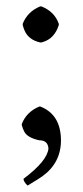

<svg xmlns="http://www.w3.org/2000/svg" viewBox="-20 -434 260 598"><path d="M50.8 -356V-359.9Q65.4 -397.5 105 -414.1H108.9Q149.9 -397.9 163.1 -359.9V-356Q149.9 -314 113.8 -303.2Q110.8 -302.2 108.9 -301.8H105Q67.9 -310.1 55.7 -340.8Q52.7 -348.1 50.8 -356ZM47.9 -43.9V-47.9Q62.5 -85.4 102.1 -102.1H106Q169.4 -77.1 169.9 2.9Q169.9 73.2 111.8 115.2Q97.7 125 65.9 144Q53.2 131.8 53.2 123Q127 67.4 130.9 28.8Q129.4 2.9 102.1 2.9Q66.4 -4.9 56.2 -22.9Q51.3 -31.7 47.9 -43.9Z"/></svg>

Font: Linux Biolinum O
Style: Regular
Weight: 400
Designer: Philipp H. Poll
Foundry: Philipp H. Poll
Version: Version 1.0.4